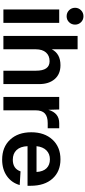

<svg xmlns="http://www.w3.org/2000/svg" viewBox="489 -1296 818 1837"><g transform="rotate(90 898.5 -377.0)"><path d="M54 -686Q54 -719 77.5 -742.5Q101 -766 135 -766Q169 -766 192 -742.5Q215 -719 215 -686Q215 -652 192 -628.5Q169 -605 135 -605Q101 -605 77.5 -628.5Q54 -652 54 -686ZM70 0V-534H198V0Z M323 0V-710H451V-463Q494 -546 603 -546Q689 -546 736.5 -490.5Q784 -435 784 -343V0H656V-312Q656 -442 565 -442Q512 -442 481.5 -407.5Q451 -373 451 -309V0Z M907 0V-534H1027L1030 -430Q1060 -534 1158 -534H1207V-424H1157Q1095 -424 1065 -396.5Q1035 -369 1035 -308V0Z M1507 12Q1387 12 1316 -64Q1245 -140 1245 -267Q1245 -393 1315.5 -469.5Q1386 -546 1504 -546Q1620 -546 1688.5 -470Q1757 -394 1757 -260V-231H1378Q1381 -162 1415 -126Q1449 -90 1508 -90Q1594 -90 1619 -164L1750 -156Q1728 -78 1663.5 -33Q1599 12 1507 12ZM1378 -317H1625Q1621 -381 1589 -413Q1557 -445 1504 -445Q1452 -445 1418.5 -412Q1385 -379 1378 -317Z"/></g></svg>

Font: Txt Sans SemiBold
Style: Regular
Weight: 600
Designer: Open Source
Foundry: XRLN
Version: Version 1.0